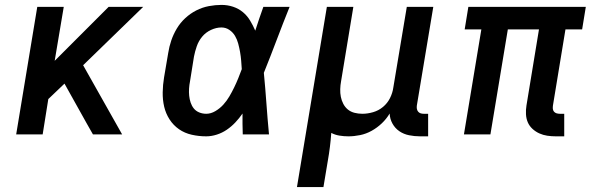

<svg xmlns="http://www.w3.org/2000/svg" viewBox="-20 -548 2440 783"><path d="M46 0 132 -520H240L203 -300L423 -520H564L319 -282L478 0H359L334 -44L243 -207L177 -144L154 0Z M821 8Q791 8 762 1.5Q733 -5 710 -21Q687 -37 671.5 -61Q656 -85 649.5 -113Q643 -141 643.5 -171.5Q644 -202 649 -232L666 -332Q670 -358 678.5 -383Q687 -408 701 -431.5Q715 -455 735.5 -474Q756 -493 780.5 -505.5Q805 -518 831.5 -523Q858 -528 883 -528Q908 -528 930.5 -520.5Q953 -513 970.5 -498.5Q988 -484 1000 -464Q1012 -444 1021 -423Q1029 -447 1037 -471.5Q1045 -496 1054 -520H1161Q1134 -453 1108.5 -385.5Q1083 -318 1056 -251Q1062 -189 1066.5 -126Q1071 -63 1077 0H970Q969 -21 969 -42.5Q969 -64 969 -85Q956 -66 940 -49Q924 -32 905 -19Q886 -6 864 1Q842 8 821 8ZM821 -84Q840 -84 858.5 -95Q877 -106 891 -121.5Q905 -137 915.5 -155Q926 -173 935 -191.5Q944 -210 951.5 -228.5Q959 -247 966 -266Q965 -283 963.5 -301Q962 -319 959 -336Q956 -353 951.5 -370Q947 -387 938.5 -401.5Q930 -416 915.5 -426Q901 -436 883 -436Q862 -436 840.5 -426Q819 -416 804.5 -398.5Q790 -381 782.5 -359.5Q775 -338 771 -317L755 -217Q752 -202 751 -187Q750 -172 751.5 -157.5Q753 -143 757.5 -129.5Q762 -116 770.5 -105.5Q779 -95 792.5 -89.5Q806 -84 821 -84Z M1191 215 1313 -520H1421L1371 -217Q1368 -201 1367.5 -184.5Q1367 -168 1370 -153Q1373 -138 1380 -124.5Q1387 -111 1398.5 -101.5Q1410 -92 1425.5 -88Q1441 -84 1458 -84Q1479 -84 1501.5 -90.5Q1524 -97 1542 -112Q1560 -127 1570.5 -148Q1581 -169 1584 -191L1639 -520H1747L1680 -118Q1679 -111 1680 -104.5Q1681 -98 1685 -93Q1689 -88 1695 -86Q1701 -84 1708 -84H1726V8H1693Q1670 8 1648 3.5Q1626 -1 1608.5 -13Q1591 -25 1580.5 -44Q1570 -63 1569 -85Q1556 -63 1537 -45Q1518 -27 1495.5 -14.5Q1473 -2 1448.5 3Q1424 8 1401 8Q1382 8 1364 5Q1346 2 1331 -6Q1329 22 1325.5 50.5Q1322 79 1317 107L1299 215Z M2247 8Q2229 8 2212 5.5Q2195 3 2179.5 -4Q2164 -11 2151.5 -22.5Q2139 -34 2132.5 -49Q2126 -64 2125 -82Q2124 -100 2127 -118L2178 -428H2051L1980 0H1872L1943 -428H1875L1890 -520H2369L2354 -428H2286L2235 -118Q2234 -111 2234.5 -104.5Q2235 -98 2239 -93Q2243 -88 2249.5 -86Q2256 -84 2263 -84H2281V8Z"/></svg>

Font: Iosevka SS04 Semibold Extended
Style: Italic
Weight: 600
Width: 7
Italic angle: -9°
Monospace: yes
Designer: Belleve Invis
Foundry: Belleve Invis
Version: Version 19.0.0; ttfautohint (v1.8.4)